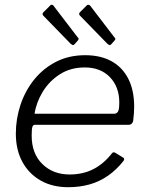

<svg xmlns="http://www.w3.org/2000/svg" viewBox="-20 -770 619 800"><path d="M264 10Q198 10 149 -18Q100 -46 73 -96Q46 -146 46 -213Q46 -275 65.5 -333.5Q85 -392 122.5 -438.5Q160 -485 213.5 -512.5Q267 -540 335 -540Q399 -540 444.5 -515Q490 -490 514.5 -442Q539 -394 539 -326Q539 -312 538 -297.5Q537 -283 535 -267Q534 -260 529 -255Q524 -250 516 -250H125Q118 -250 115 -241.5Q112 -233 112 -205Q112 -130 156.5 -86.5Q201 -43 270 -43Q326 -43 369.5 -65.5Q413 -88 447 -132Q451 -136 454.5 -135.5Q458 -135 461 -133L492 -114Q501 -110 495 -100Q465 -62 429.5 -37.5Q394 -13 353 -1.5Q312 10 264 10ZM455 -296Q465 -296 471 -304Q477 -312 477 -343Q477 -408 438 -448.5Q399 -489 333 -489Q274 -489 229.5 -460.5Q185 -432 158 -387.5Q131 -343 124 -296ZM190 -748Q192 -751 197 -750Q202 -749 203 -746L304 -614Q307 -612 307.5 -609Q308 -606 305 -602L290 -585Q286 -581 282.5 -582.5Q279 -584 275 -587L164 -701Q153 -710 160 -718ZM342 -748Q345 -751 349.5 -750Q354 -749 356 -746L457 -614Q460 -612 460.5 -608.5Q461 -605 458 -602L443 -585Q439 -581 435.5 -582.5Q432 -584 428 -587L317 -701Q305 -711 313 -719Z"/></svg>

Font: Libre Franklin Thin Light
Style: Italic
Weight: 300
Italic angle: -8°
Version: Version 3.000